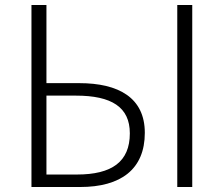

<svg xmlns="http://www.w3.org/2000/svg" viewBox="-20 -749 896 769"><path d="M106 0H301C464 0 560 -71 560 -217C560 -357 456 -416 297 -416H166V-729H106ZM166 -50V-366H284C427 -366 500 -320 500 -215C500 -101 428 -50 288 -50ZM690 0H750V-729H690Z"/></svg>

Font: Noto Sans CJK JP Light
Style: Regular
Weight: 300
Designer: Ryoko NISHIZUKA (kana & ideographs); Paul D. Hunt (Latin, Greek & Cyrillic); Wenlong ZHANG (bopomofo); Sandoll Communica
Foundry: Adobe Systems Incorporated
Version: Version 1.004;PS 1.004;hotconv 1.0.82;makeotf.lib2.5.63406